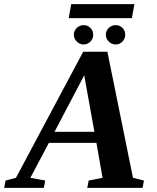

<svg xmlns="http://www.w3.org/2000/svg" viewBox="-72 -911 759 931"><path d="M147.5 -35.6 140.6 0H-51.8L-44.9 -35.6L5.4 -48.8L331.5 -660.2H448.7L572.8 -48.8L626 -35.6L619.1 0H351.1L357.9 -35.6L425.3 -48.8L395.5 -218.3H165L75.2 -48.8ZM336.4 -545.9 192.4 -272H385.7ZM261.2 -823.2 273.4 -891.1H579.6L567.4 -823.2ZM488.8 -695.3Q470.7 -695.3 456.1 -708.7Q441.4 -722.2 441.4 -742.7Q441.4 -762.2 455.3 -775.6Q469.2 -789.1 488.8 -789.1Q508.8 -789.1 522 -775.6Q535.2 -762.2 535.2 -742.7Q535.2 -723.6 521.7 -709.5Q508.3 -695.3 488.8 -695.3ZM333.5 -695.3Q314.5 -695.3 300.3 -709.5Q286.1 -723.6 286.1 -742.7Q286.1 -761.7 300 -775.4Q314 -789.1 333.5 -789.1Q353 -789.1 366.5 -775.6Q379.9 -762.2 379.9 -742.7Q379.9 -722.2 365.7 -708.7Q351.6 -695.3 333.5 -695.3Z"/></svg>

Font: Liberation Serif
Style: Bold Italic
Weight: 700
Italic angle: -16.333°
Designer: Steve Matteson
Foundry: Ascender Corporation
Version: Version 2.1.5